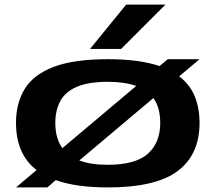

<svg xmlns="http://www.w3.org/2000/svg" viewBox="-20 -810 942 840"><path d="M50 10 140 -66Q50 -135 50 -273Q50 -359 88.5 -421.5Q127 -484 215 -517.5Q303 -551 452 -551Q522 -551 578 -543.5Q634 -536 678 -521L714 -551H853L764 -476Q811 -440 832 -388.5Q853 -337 853 -273Q853 -133 757 -61.5Q661 10 452 10Q313 10 224 -22L187 10ZM222 -272Q222 -204 253 -162L576 -434Q526 -452 451 -452Q365 -452 314.5 -429.5Q264 -407 243 -366.5Q222 -326 222 -272ZM451 -89Q573 -89 627 -137.5Q681 -186 681 -272Q681 -304 674 -331.5Q667 -359 651 -381L327 -108Q377 -89 451 -89ZM374 -596 532 -790H704L510 -596Z"/></svg>

Font: Georama ExtraExtended SemiBold
Style: Regular
Weight: 600
Width: 8
Designer: Jean-Baptiste Levee
Foundry: Production Type
Version: Version 1.000